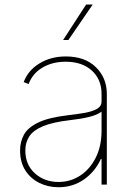

<svg xmlns="http://www.w3.org/2000/svg" viewBox="-20 -798 581 830"><path d="M233 11.4Q188.2 11.4 150.4 -7.1Q112.6 -25.6 89.7 -61.1Q66.8 -96.6 66.8 -147.7Q66.8 -184.7 83.3 -215.4Q99.8 -246.1 144.4 -267.9Q188.9 -289.8 272.7 -299.7Q310.4 -304 343.8 -309.7Q377.1 -315.3 398.1 -326.7Q419 -338.1 419 -359.4V-392Q419 -454.9 376.8 -493.1Q334.5 -531.2 264.2 -531.2Q206.7 -531.2 163.7 -505.9Q120.7 -480.5 103.7 -434.7L82.4 -443.2Q101.6 -494.3 150.9 -524.1Q200.3 -554 264.2 -554Q347.3 -554 394.5 -507.6Q441.8 -461.3 441.8 -392V0H419V-110.8H416.2Q390.6 -55.4 342.7 -22Q294.7 11.4 233 11.4ZM233 -11.4Q284.8 -11.4 327.1 -39.2Q369.3 -67.1 394.2 -117Q419 -166.9 419 -233V-315.3Q398.8 -300.4 363.5 -292.1Q328.1 -283.7 281.2 -278.4Q208.1 -269.9 166.2 -252.5Q124.3 -235.1 106.9 -208.8Q89.5 -182.5 89.5 -147.7Q89.5 -85.9 130.9 -48.7Q172.2 -11.4 233 -11.4ZM252.8 -625 352.3 -778.4H380.7L275.6 -625Z"/></svg>

Font: Inter UI Thin
Style: Regular
Weight: 100
Designer: Rasmus Andersson
Foundry: rsms
Version: 3.2;8d6f07862